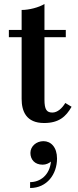

<svg xmlns="http://www.w3.org/2000/svg" viewBox="-20 -610 390 963"><path d="M339 -74.5 307.5 -93.5C292 -67.5 268.5 -45.5 243 -45.5C214 -45.5 203 -60.5 203 -110.5V-423.5H310V-460H203V-590C175.5 -573 126.5 -560 88.5 -560V-460H24.5V-423.5H88.5V-114C88.5 -52 111.5 7 201 7C276 7 311 -25.5 339 -74.5ZM132.5 157C132.5 189.5 153.5 216 194 216C211.5 216 226 208.5 235.5 200.5C229 268.5 181.5 303.5 131 303.5V333C216 333 266 263.5 266 185C266 128.5 235.5 98 198 98C161.5 98 132.5 124.5 132.5 157Z"/></svg>

Font: Bodoni* 06pt Medium
Style: Regular
Weight: 500
Version: Version 2.3